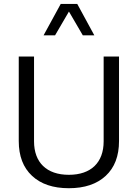

<svg xmlns="http://www.w3.org/2000/svg" viewBox="-20 -969 713 994"><path d="M516.6 -237.3C516.6 -127.9 451.7 -64 336.4 -64C221.2 -64 156.2 -127.9 156.2 -237.3V-676.3H77.1V-238.8C77.1 -161.1 100.1 -101.1 146 -58.6C191.4 -16.1 254.9 5.4 336.4 5.4C418 5.4 481.4 -16.1 527.3 -58.6C573.2 -101.1 596.2 -161.1 596.2 -238.8V-676.3H516.6ZM379.9 -948.7H294.4L205.6 -786.1H265.1L336.9 -909.2L408.7 -786.1H468.3Z"/></svg>

Font: Estedad Regular
Style: Regular
Weight: 400
Designer: Amin Abedi
Version: Version 7.3